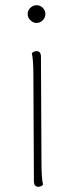

<svg xmlns="http://www.w3.org/2000/svg" viewBox="-20 -708 288 736"><path d="M86 -654Q86 -668 96.5 -678Q107 -688 120 -688Q134 -688 144 -678Q154 -668 154 -654Q154 -641 144 -630.5Q134 -620 120 -620Q107 -620 96.5 -630.5Q86 -641 86 -654ZM145 0Q137 8 127 8Q110 8 110 -14L108 -417Q108 -480 102 -504Q110 -512 120 -512Q137 -512 137 -490L139 -87Q139 -24 145 0Z"/></svg>

Font: Arima Madurai Thin
Style: Regular
Weight: 250
Designer: Joana Correia and Natanael Gama
Foundry: NDISCOVER
Version: Version 1.019; ttfautohint (v1.5) -l 7 -r 28 -G 50 -x 13 -D 